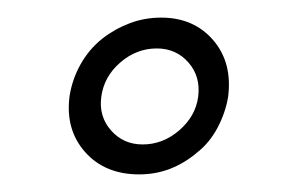

<svg xmlns="http://www.w3.org/2000/svg" viewBox="-20 -669 322 218"><path d="M142 -505Q120 -505 106 -521Q92 -537 95 -559Q98 -582 116.5 -598Q135 -614 158 -614Q180 -614 194 -598Q208 -582 205 -559Q202 -537 183.5 -521Q165 -505 142 -505ZM59 -560Q54 -522 76.5 -496.5Q99 -471 138 -471Q157 -471 173.5 -477.5Q190 -484 204 -496Q218 -507 227 -524Q236 -541 239 -559Q244 -598 222 -623.5Q200 -649 163 -649Q144 -649 127 -642.5Q110 -636 96 -625Q81 -613 71.5 -596Q62 -579 59 -560Z"/></svg>

Font: Josefin Slab Medium
Style: Italic
Weight: 500
Italic angle: -12°
Version: Version 2.000